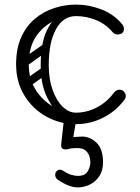

<svg xmlns="http://www.w3.org/2000/svg" viewBox="-20 -530 607 835"><path d="M508 -384Q501 -380 492 -380Q478 -380 469 -391Q438 -427 396 -443.5Q354 -460 310 -460Q261 -460 213.5 -438Q166 -416 135.5 -369.5Q105 -323 105 -250Q105 -188 134.5 -140.5Q164 -93 211 -66.5Q258 -40 310 -40Q357 -40 400.5 -62.5Q444 -85 474 -125Q486 -140 499 -140Q509 -140 515 -135Q527 -126 527 -112Q527 -104 521 -96Q484 -46 428 -18Q372 10 310 10Q242 10 182.5 -22.5Q123 -55 86.5 -114Q50 -173 50 -250Q50 -319 72.5 -368.5Q95 -418 132.5 -449Q170 -480 216 -495Q262 -510 310 -510Q366 -510 420 -489.5Q474 -469 511 -425Q519 -416 519 -404Q519 -390 508 -384ZM81 -157Q71 -172 85 -181L162 -235Q177 -245 186 -231Q197 -216 183 -207L106 -152Q100 -148 93 -149Q86 -150 81 -157ZM81 -255Q71 -270 85 -279L162 -333Q177 -343 186 -329Q197 -314 183 -305L106 -250Q100 -246 93 -247Q86 -248 81 -255ZM307 -6Q273 -8 238.5 -35.5Q204 -63 180.5 -116Q157 -169 157 -245Q157 -338 180.5 -390.5Q204 -443 238.5 -464.5Q273 -486 307 -486L310 -460Q255 -460 223.5 -403Q192 -346 192 -246Q192 -186 208.5 -139.5Q225 -93 252 -66.5Q279 -40 310 -40ZM284 -19Q295 -19 301.5 -12.5Q308 -6 308 5Q308 6 308 7.5Q308 9 308 11L299 66L334 64Q336 64 337 64Q338 64 339 64Q371 64 399.5 90.5Q428 117 428 176Q428 212 412 236Q396 260 371 272.5Q346 285 318 285Q301 285 281 278Q261 271 232 252Q220 244 220 230Q220 223 223 219Q229 208 240 208Q248 208 257 214Q273 225 289.5 230Q306 235 318 235Q350 235 361.5 215Q373 195 373 176Q373 163 368.5 149Q364 135 352 124.5Q340 114 317 114Q308 114 297.5 114.5Q287 115 274 119Q271 120 265 120Q246 120 246 103Q246 102 246 101Q246 100 246 99L256 8Q259 -19 284 -19Z"/></svg>

Font: Nsibidi Libre Uzo
Style: Regular
Weight: 400
Designer: Oluwaseun Badejo
Version: Version 1.021